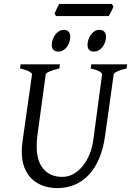

<svg xmlns="http://www.w3.org/2000/svg" viewBox="-20 -943 668 978"><path d="M625 -594.2Q594.2 -587.4 577.1 -579.1Q560.1 -570.8 559.1 -564L515.1 -250Q506.3 -186 485.4 -136.5Q464.4 -86.9 433.1 -53.2Q401.9 -19.5 361.1 -2.2Q320.3 15.1 272 15.1Q231.9 15.1 198.5 2.9Q165 -9.3 141.1 -32.7Q117.2 -56.2 104 -90.6Q90.8 -125 90.8 -169.9Q90.8 -195.8 95.2 -226.1L143.1 -564Q144 -569.8 128.9 -578.6Q113.8 -587.4 82 -594.2L85 -615.2H285.2L282.2 -594.2Q251.5 -587.4 232.7 -579.1Q213.9 -570.8 212.9 -564L169.9 -249Q168 -234.9 167.5 -220.7Q167 -206.5 167 -193.8Q167 -159.7 175.3 -131.8Q183.6 -104 200 -84Q216.3 -64 240.7 -53Q265.1 -42 296.9 -42Q328.6 -42 355.5 -57.6Q382.3 -73.2 402.8 -99.1Q423.3 -125 436.8 -158.7Q450.2 -192.4 455.1 -229L500 -564Q501 -569.8 487.3 -578.6Q473.6 -587.4 441.9 -594.2L444.8 -615.2H627.9ZM337.9 -756.3Q337.9 -742.7 333.5 -729.2Q329.1 -715.8 321.3 -704.8Q313.5 -693.8 302 -687Q290.5 -680.2 276.9 -680.2Q261.2 -680.2 252.4 -689Q243.7 -697.8 243.7 -714.4Q243.7 -727.5 248.3 -741Q252.9 -754.4 261 -765.6Q269 -776.9 280.5 -783.9Q292 -791 305.7 -791Q320.8 -791 329.3 -782Q337.9 -772.9 337.9 -756.3ZM520 -756.3Q520 -742.7 515.6 -729.2Q511.2 -715.8 503.2 -704.8Q495.1 -693.8 483.6 -687Q472.2 -680.2 458 -680.2Q442.9 -680.2 434.3 -689Q425.8 -697.8 425.8 -714.4Q425.8 -727.5 430.2 -741Q434.6 -754.4 442.4 -765.6Q450.2 -776.9 461.4 -783.9Q472.7 -791 486.8 -791Q502 -791 511 -782Q520 -772.9 520 -756.3ZM558.1 -910.6Q556.6 -905.3 553.5 -898.4Q550.3 -891.6 546.6 -884.8Q543 -877.9 539.6 -871.6Q536.1 -865.2 533.7 -861.3H265.6L257.8 -873Q259.8 -877.9 262.7 -884.5Q265.6 -891.1 268.8 -897.9Q272 -904.8 275.4 -911.4Q278.8 -918 281.7 -922.9H548.8Z"/></svg>

Font: Gentium Plus Eur
Style: Italic
Weight: 400
Italic angle: -8°
Designer: J. Victor Gaultney, Annie Olsen, Iska Routamaa, Becca Hirsbrunner
Foundry: SIL International
Version: Version 5.000